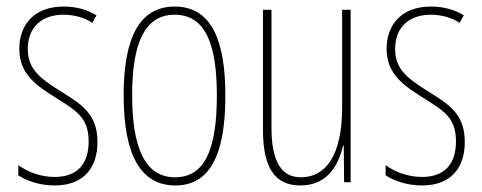

<svg xmlns="http://www.w3.org/2000/svg" viewBox="-20 -557 1475 587"><path d="M278 -123C278 -210 228 -239 162 -280C98 -320 65 -349 65 -407C65 -475 109 -512 174 -512C206 -512 240 -503 262 -487L275 -510C249 -527 213 -537 175 -537C82 -537 39 -479 39 -408C39 -330 90 -296 157 -254C216 -217 251 -195 251 -125C251 -56 217 -16 147 -16C105 -16 65 -31 36 -52V-21C59 -6 98 10 147 10C235 10 278 -43 278 -123Z M669 -264C669 -433 627 -537 514 -537C408 -537 358 -444 358 -266C358 -80 412 10 516 10C618 10 669 -77 669 -264ZM384 -266C384 -424 422 -512 514 -512C610 -512 643 -418 643 -265C643 -94 603 -15 515 -15C425 -15 384 -102 384 -266Z M1052 -527H1026V-228C1026 -82 976 -15 900 -15C842 -15 810 -60 810 -167V-527H784V-159C784 -45 820 10 898 10C983 10 1015 -54 1029 -112H1031L1032 0H1052Z M1401 -123C1401 -210 1351 -239 1285 -280C1221 -320 1188 -349 1188 -407C1188 -475 1232 -512 1297 -512C1329 -512 1363 -503 1385 -487L1398 -510C1372 -527 1336 -537 1298 -537C1205 -537 1162 -479 1162 -408C1162 -330 1213 -296 1280 -254C1339 -217 1374 -195 1374 -125C1374 -56 1340 -16 1270 -16C1228 -16 1188 -31 1159 -52V-21C1182 -6 1221 10 1270 10C1358 10 1401 -43 1401 -123Z"/></svg>

Font: Noto Sans Myanmar ExtraCondensed Thin
Style: Regular
Weight: 100
Width: 2
Designer: Monotype Design Team
Foundry: Monotype Imaging Inc.
Version: Version 2.107